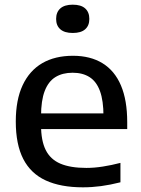

<svg xmlns="http://www.w3.org/2000/svg" viewBox="-20 -791 604 821"><path d="M334.5 10Q239.5 10 175.5 -19.5Q111.5 -49 79.5 -111.2Q47.5 -173.5 47.5 -271.5Q47.5 -364 76.8 -426.5Q106 -489 160.5 -520.8Q215 -552.5 292 -552.5Q366.5 -552.5 418.5 -520.5Q470.5 -488.5 497.2 -425.5Q524 -362.5 524 -268.5V-239H100V-306H445L422.5 -294Q422.5 -360.5 407.5 -401.5Q392.5 -442.5 363 -461.2Q333.5 -480 290.5 -480Q247.5 -480 217.2 -461.5Q187 -443 171.2 -402Q155.5 -361 155.5 -294.5V-256Q155.5 -189.5 175.5 -149.5Q195.5 -109.5 238.2 -91.2Q281 -73 349.5 -73Q383 -73 419.8 -78.8Q456.5 -84.5 495 -94.5V-11.5Q451.5 -0.5 412.2 4.8Q373 10 334.5 10ZM291 -650Q256 -650 238 -665.8Q220 -681.5 220 -710Q220 -739 238 -755Q256 -771 291 -771Q326.5 -771 344.2 -755Q362 -739 362 -710Q362 -681.5 344.2 -665.8Q326.5 -650 291 -650Z"/></svg>

Font: Encode Sans SemiExpanded Medium
Style: Regular
Weight: 500
Width: 6
Designer: Multiple Designers
Foundry: Impallari Type
Version: Version 3.002